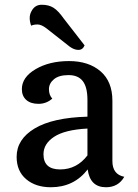

<svg xmlns="http://www.w3.org/2000/svg" viewBox="-20 -779 579 808"><path d="M336 -588Q328 -569 310 -569Q292 -569 273 -583L175 -660Q154 -676 138 -676Q122 -676 111 -671Q105 -688 105 -703Q105 -718 112 -731Q126 -759 155.5 -759Q185 -759 205 -746.5Q225 -734 249 -700ZM163 -130Q163 -66 233 -66Q303 -66 348 -125V-238Q253 -233 208 -203.5Q163 -174 163 -130ZM453 -355V-101Q453 -45 503 -35Q478 9 426 9Q359 9 349 -66Q291 9 194 9Q130 9 90 -25Q50 -59 50 -119Q50 -193 126 -238.5Q202 -284 348 -288V-358Q348 -412 328.5 -437.5Q309 -463 268.5 -463Q228 -463 207 -445.5Q186 -428 186 -403.5Q186 -379 200 -364Q175 -342 142 -342Q109 -342 90.5 -358.5Q72 -375 72 -404Q72 -454 130 -488Q188 -522 270.5 -522Q353 -522 403 -479Q453 -436 453 -355Z"/></svg>

Font: Laila Medium
Style: Regular
Weight: 500
Designer: Hitesh Malaviya
Foundry: Indian Type Foundry
Version: Version 1.302;PS 1.0;hotconv 1.0.78;makeotf.lib2.5.61930; tt